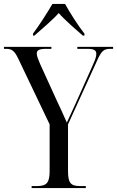

<svg xmlns="http://www.w3.org/2000/svg" viewBox="-24 -951 592 971"><path d="M143 -781V-771H150C188 -805 239 -847 273 -885C299 -854 368 -794 395 -771H403V-781C371 -821 330 -886 305 -931H241C215 -886 173 -821 143 -781ZM136 0H410V-10H381C333 -10 320 -26 320 -87V-322L470 -651C490 -694 502 -704 534 -704H548V-714H367V-704H416C452 -704 463 -697 463 -678C463 -666 459 -652 445 -621L360 -431C343 -394 324 -353 314 -331C298 -369 281 -404 262 -445L179 -627C168 -653 162 -668 162 -680C162 -697 173 -704 212 -704H236V-714H-4V-704H7C35 -704 49 -695 68 -655L227 -322V-87C227 -26 212 -10 162 -10H136Z"/></svg>

Font: Noto Serif Display Condensed
Style: Regular
Weight: 400
Width: 3
Designer: Monotype Design Team
Foundry: Monotype Imaging Inc.
Version: Version 2.009